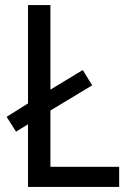

<svg xmlns="http://www.w3.org/2000/svg" viewBox="-20 -734 511 754"><path d="M90 0H448V-79H178V-300L342 -399L305 -459L178 -382V-714H90V-328L6 -275L43 -217L90 -246Z"/></svg>

Font: Noto Sans Sinhala UI SemiCondensed
Style: Regular
Weight: 400
Width: 4
Designer: Jelle Bosma - Monotype Design Team
Foundry: Monotype Imaging Inc.
Version: Version 2.006